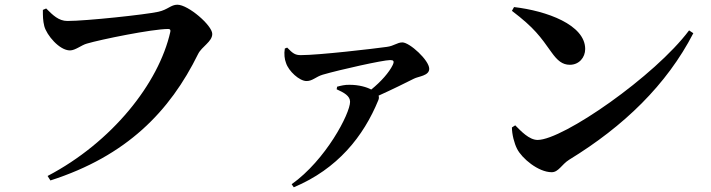

<svg xmlns="http://www.w3.org/2000/svg" viewBox="-20 -734 3020 815"><path d="M266 -645C229 -645 204 -670 176 -698L162 -692C162 -666 162 -647 168 -623C178 -585 232 -520 277 -520C300 -520 326 -543 349 -549C406 -566 626 -611 694 -611C701 -611 705 -608 703 -599C654 -380 455 -130 182 13L194 32C518 -72 701 -261 821 -505C837 -537 881 -557 881 -590C881 -626 779 -714 733 -714C705 -714 693 -693 652 -684C598 -672 346 -645 266 -645Z M1409 -355C1440 -341 1466 -327 1466 -302C1466 -252 1363 -55 1218 48L1227 61C1413 -17 1523 -155 1586 -309C1589 -316 1589 -322 1587 -328C1647 -355 1703 -383 1737 -400C1756 -410 1802 -412 1802 -442C1802 -478 1719 -554 1688 -554C1666 -554 1653 -539 1622 -535C1565 -527 1334 -500 1257 -500C1233 -500 1223 -507 1199 -532L1189 -528C1185 -505 1188 -482 1194 -467C1205 -432 1251 -390 1281 -390C1307 -390 1320 -408 1350 -417C1422 -438 1606 -479 1636 -479C1650 -479 1655 -475 1647 -458C1632 -427 1598 -388 1556 -354C1537 -364 1504 -374 1465 -374C1445 -375 1426 -370 1411 -366Z M2162 -704 2153 -688C2249 -615 2274 -578 2321 -512C2346 -477 2367 -459 2399 -459C2438 -459 2464 -490 2464 -526C2464 -629 2300 -688 2162 -704ZM2905 -605C2761 -412 2370 -140 2262 -140C2226 -140 2191 -178 2167 -202L2153 -193C2153 -164 2163 -125 2175 -102C2195 -62 2265 -3 2322 -3C2351 -3 2364 -36 2396 -56C2628 -198 2810 -374 2923 -593Z"/></svg>

Font: Noto Serif SC
Style: Bold
Weight: 700
Designer: Ryoko NISHIZUKA 西塚涼子 (kana & ideographs); Frank Grießhammer (Latin, Greek & Cyrillic); Wenlong ZHANG 张文龙 (bopomofo); San
Foundry: Adobe
Version: Version 2.001;hotconv 1.1.0;makeotfexe 2.6.0